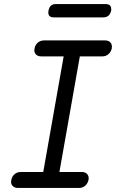

<svg xmlns="http://www.w3.org/2000/svg" viewBox="-20 -930 640 950"><path d="M274 -79H385Q403 -79 412 -68Q421 -57 418 -40Q414 -22 401.5 -11Q389 0 371 0H69Q51 0 41.5 -11Q32 -22 36 -40Q39 -57 52 -68Q65 -79 83 -79H194L295 -651H184Q166 -651 156.5 -662Q147 -673 151 -690Q154 -708 167 -719Q180 -730 198 -730H500Q518 -730 527 -719Q536 -708 533 -690Q529 -673 516.5 -662Q504 -651 486 -651H375ZM247 -844Q230 -844 223.5 -852.5Q217 -861 220 -877Q223 -894 232 -902Q241 -910 258 -910H501Q518 -910 525 -902Q532 -894 530 -877Q526 -861 516.5 -852.5Q507 -844 490 -844Z"/></svg>

Font: Maple Mono NL Light
Style: Italic
Weight: 300
Italic angle: -10°
Monospace: yes
Designer: subframe7536
Version: Version 7.000